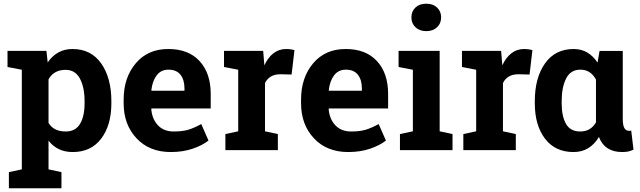

<svg xmlns="http://www.w3.org/2000/svg" viewBox="-20 -799 3405 1022"><path d="M20 -442.4V-528.3H227.1L233.9 -466.8Q257.3 -501 290 -519.5Q322.8 -538.1 366.2 -538.1Q464.4 -538.1 518.6 -461.4Q572.8 -384.8 572.8 -259.8V-249.5Q572.8 -132.3 518.6 -61Q464.4 10.3 367.2 10.3Q325.7 10.3 293.5 -5.1Q261.2 -20.5 238.3 -50.3V102.5L307.1 117.2V203.1H27.3V117.2L96.2 102.5V-427.7ZM430.2 -259.8Q430.2 -334.5 405.3 -380.9Q380.4 -427.2 329.1 -427.2Q296.9 -427.2 274.2 -414.1Q251.5 -400.9 238.3 -376.5V-145Q251.5 -122.6 274.2 -110.8Q296.9 -99.1 330.1 -99.1Q381.8 -99.1 406 -139.6Q430.2 -180.2 430.2 -249.5Z M889.2 10.3Q774.9 10.3 706.5 -63Q638.2 -136.2 638.2 -249V-268.6Q638.2 -386.2 702.9 -462.4Q767.6 -538.6 876.5 -538.1Q983.4 -538.1 1042.5 -473.6Q1101.6 -409.2 1101.6 -299.3V-221.7H786.1L785.2 -218.8Q789.1 -166.5 820.1 -132.8Q851.1 -99.1 904.3 -99.1Q951.7 -99.1 982.9 -108.6Q1014.2 -118.2 1051.3 -138.7L1089.8 -50.8Q1057.1 -24.9 1005.1 -7.3Q953.1 10.3 889.2 10.3ZM876.5 -428.2Q836.9 -428.2 814 -397.9Q791 -367.7 785.6 -318.4L787.1 -315.9H961.9V-328.6Q961.9 -374 940.7 -401.1Q919.4 -428.2 876.5 -428.2Z M1179.7 -85.4 1248 -100.1V-427.7L1172.4 -442.4V-528.3H1380.9L1387.2 -451.2Q1405.8 -492.2 1435.1 -515.1Q1464.4 -538.1 1502.9 -538.1Q1514.2 -538.1 1526.6 -536.4Q1539.1 -534.7 1547.4 -532.2L1532.2 -402.3L1473.6 -403.8Q1442.4 -403.8 1421.9 -391.6Q1401.4 -379.4 1390.6 -356.9V-100.1L1459 -85.4V0H1179.7Z M1833.5 10.3Q1719.2 10.3 1650.9 -63Q1582.5 -136.2 1582.5 -249V-268.6Q1582.5 -386.2 1647.2 -462.4Q1711.9 -538.6 1820.8 -538.1Q1927.7 -538.1 1986.8 -473.6Q2045.9 -409.2 2045.9 -299.3V-221.7H1730.5L1729.5 -218.8Q1733.4 -166.5 1764.4 -132.8Q1795.4 -99.1 1848.6 -99.1Q1896 -99.1 1927.2 -108.6Q1958.5 -118.2 1995.6 -138.7L2034.2 -50.8Q2001.5 -24.9 1949.5 -7.3Q1897.5 10.3 1833.5 10.3ZM1820.8 -428.2Q1781.2 -428.2 1758.3 -397.9Q1735.4 -367.7 1730 -318.4L1731.4 -315.9H1906.2V-328.6Q1906.2 -374 1885 -401.1Q1863.8 -428.2 1820.8 -428.2Z M2169.9 -706.5Q2169.9 -738.3 2191.2 -758.8Q2212.4 -779.3 2249 -779.3Q2285.2 -779.3 2306.6 -758.8Q2328.1 -738.3 2328.1 -706.5Q2328.1 -674.3 2306.4 -653.8Q2284.7 -633.3 2249 -633.3Q2213.4 -633.3 2191.7 -653.8Q2169.9 -674.3 2169.9 -706.5ZM2108.9 -85.4 2177.7 -100.1V-427.7L2101.6 -442.4V-528.3H2320.3V-100.1L2388.7 -85.4V0H2108.9Z M2446.3 -85.4 2514.6 -100.1V-427.7L2439 -442.4V-528.3H2647.5L2653.8 -451.2Q2672.4 -492.2 2701.7 -515.1Q2731 -538.1 2769.5 -538.1Q2780.8 -538.1 2793.2 -536.4Q2805.7 -534.7 2814 -532.2L2798.8 -402.3L2740.2 -403.8Q2709 -403.8 2688.5 -391.6Q2668 -379.4 2657.2 -356.9V-100.1L2725.6 -85.4V0H2446.3Z M3294.9 -527.8V-168.5Q3294.9 -131.8 3303.5 -117.2Q3312 -102.5 3329.6 -102.5Q3332.5 -102.5 3335.2 -103Q3337.9 -103.5 3339.8 -104.5L3352.1 -2.4Q3336.9 4.9 3323 7.6Q3309.1 10.3 3290.5 10.3Q3246.1 10.3 3214.8 -9.5Q3183.6 -29.3 3168 -69.8Q3144.5 -30.8 3111.1 -10.3Q3077.6 10.3 3032.7 10.3Q2935.1 10.3 2880.9 -61Q2826.7 -132.3 2826.7 -249.5V-259.8Q2826.7 -384.8 2880.9 -461.4Q2935.1 -538.1 3033.7 -538.1Q3074.7 -538.1 3106.2 -519.3Q3137.7 -500.5 3160.6 -465.8L3171.4 -527.8ZM2969.7 -249.5Q2969.7 -179.7 2992.9 -139.4Q3016.1 -99.1 3068.4 -99.1Q3097.7 -99.1 3118.4 -111.8Q3139.2 -124.5 3152.8 -148.4Q3152.3 -152.3 3152.3 -157Q3152.3 -161.6 3152.3 -168.5V-375.5Q3138.7 -400.9 3118.2 -414.6Q3097.7 -428.2 3069.3 -428.2Q3017.6 -428.2 2993.7 -381.6Q2969.7 -335 2969.7 -259.8Z"/></svg>

Font: Roboto Avanza Slab
Style: Bold
Weight: 700
Designer: Google
Version: Version 1.100263; 2013; ttfautohint (v0.94.20-1c74) -l 8 -r 